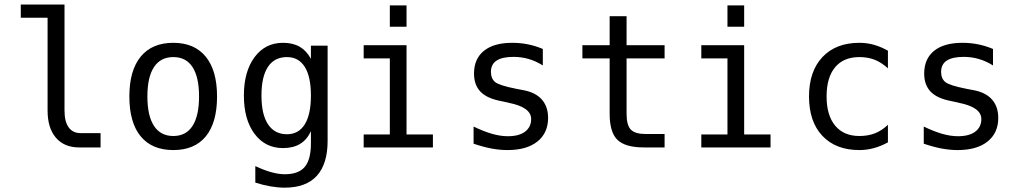

<svg xmlns="http://www.w3.org/2000/svg" viewBox="-20 -655 4540 853"><path d="M266.6 -164.1Q266.6 -114.3 285.2 -88.9Q303.7 -63.5 338.9 -63.5H426.8V0H332Q265.6 0 228.5 -43Q191.4 -85.9 191.4 -164.1V-576.2H72.3V-634.8H266.6Z M750 -401.4Q693.4 -401.4 664.1 -356.9Q634.8 -312.5 634.8 -226.6Q634.8 -140.6 664.1 -95.7Q693.4 -50.8 750 -50.8Q806.6 -50.8 835.4 -95.7Q864.3 -140.6 864.3 -226.6Q864.3 -312.5 835.4 -356.9Q806.6 -401.4 750 -401.4ZM750 -464.8Q843.8 -464.8 894 -403.3Q944.3 -341.8 944.3 -226.6Q944.3 -110.4 894.5 -49.3Q844.7 11.7 750 11.7Q655.3 11.7 605 -49.3Q554.7 -110.4 554.7 -226.6Q554.7 -341.8 605 -403.3Q655.3 -464.8 750 -464.8Z M1361.3 -230.5Q1361.3 -314.5 1334 -357.9Q1306.6 -401.4 1254.9 -401.4Q1199.2 -401.4 1170.4 -357.9Q1141.6 -314.5 1141.6 -230.5Q1141.6 -146.5 1170.9 -102.5Q1200.2 -58.6 1254.9 -58.6Q1306.6 -58.6 1334 -102.5Q1361.3 -146.5 1361.3 -230.5ZM1435.5 -29.3Q1435.5 73.2 1387.7 126Q1339.8 178.7 1245.1 178.7Q1214.8 178.7 1181.2 172.9Q1147.5 167 1114.3 156.2V83Q1154.3 101.6 1186.5 110.4Q1218.8 119.1 1245.1 119.1Q1306.6 119.1 1334 86.4Q1361.3 53.7 1361.3 -17.6V-72.3Q1343.8 -34.2 1313 -15.6Q1282.2 2.9 1237.3 2.9Q1158.2 2.9 1110.8 -60.5Q1063.5 -124 1063.5 -230.5Q1063.5 -336.9 1110.8 -400.9Q1158.2 -464.8 1237.3 -464.8Q1281.2 -464.8 1311.5 -447.3Q1341.8 -429.7 1361.3 -393.6V-452.1H1435.5Z M1711.9 -630.9H1786.1V-536.1H1711.9ZM1595.7 -454.1H1786.1V-57.6H1903.3V0H1595.7V-57.6H1711.9V-395.5H1595.7Z M2391.6 -437.5V-364.3Q2360.4 -383.8 2328.1 -393.1Q2295.9 -402.3 2261.7 -402.3Q2210.9 -402.3 2186 -385.7Q2161.1 -369.1 2161.1 -335.9Q2161.1 -305.7 2179.7 -290.5Q2198.2 -275.4 2272.5 -260.7L2302.7 -254.9Q2358.4 -245.1 2386.7 -213.4Q2415 -181.6 2415 -130.9Q2415 -64.5 2367.7 -26.4Q2320.3 11.7 2234.4 11.7Q2200.2 11.7 2163.6 4.9Q2127 -2 2084 -16.6V-92.8Q2126 -72.3 2164.1 -61Q2202.1 -49.8 2236.3 -49.8Q2286.1 -49.8 2313 -70.3Q2339.8 -90.8 2339.8 -126Q2339.8 -178.7 2240.2 -198.2L2237.3 -199.2L2210 -205.1Q2144.5 -216.8 2115.2 -247.1Q2085.9 -277.3 2085.9 -328.1Q2085.9 -393.6 2129.9 -429.2Q2173.8 -464.8 2255.9 -464.8Q2292 -464.8 2325.7 -458Q2359.4 -451.2 2391.6 -437.5Z M2763.7 -583V-454.1H2932.6V-395.5H2763.7V-149.4Q2763.7 -98.6 2782.7 -79.1Q2801.8 -59.6 2848.6 -59.6H2932.6V0H2840.8Q2757.8 0 2723.1 -33.7Q2688.5 -67.4 2688.5 -149.4V-395.5H2567.4V-454.1H2688.5V-583Z M3211.9 -630.9H3286.1V-536.1H3211.9ZM3095.7 -454.1H3286.1V-57.6H3403.3V0H3095.7V-57.6H3211.9V-395.5H3095.7Z M3924.8 -22.5Q3894.5 -5.9 3862.8 2.9Q3831.1 11.7 3797.9 11.7Q3693.4 11.7 3633.8 -51.3Q3574.2 -114.3 3574.2 -226.6Q3574.2 -337.9 3633.8 -401.4Q3693.4 -464.8 3797.9 -464.8Q3831.1 -464.8 3862.3 -456.1Q3893.6 -447.3 3924.8 -429.7V-351.6Q3895.5 -377.9 3865.7 -389.6Q3835.9 -401.4 3797.9 -401.4Q3727.5 -401.4 3689.9 -356Q3652.3 -310.5 3652.3 -226.6Q3652.3 -142.6 3690.4 -96.7Q3728.5 -50.8 3797.9 -50.8Q3836.9 -50.8 3867.7 -63Q3898.4 -75.2 3924.8 -100.6Z M4391.6 -437.5V-364.3Q4360.4 -383.8 4328.1 -393.1Q4295.9 -402.3 4261.7 -402.3Q4210.9 -402.3 4186 -385.7Q4161.1 -369.1 4161.1 -335.9Q4161.1 -305.7 4179.7 -290.5Q4198.2 -275.4 4272.5 -260.7L4302.7 -254.9Q4358.4 -245.1 4386.7 -213.4Q4415 -181.6 4415 -130.9Q4415 -64.5 4367.7 -26.4Q4320.3 11.7 4234.4 11.7Q4200.2 11.7 4163.6 4.9Q4127 -2 4084 -16.6V-92.8Q4126 -72.3 4164.1 -61Q4202.1 -49.8 4236.3 -49.8Q4286.1 -49.8 4313 -70.3Q4339.8 -90.8 4339.8 -126Q4339.8 -178.7 4240.2 -198.2L4237.3 -199.2L4210 -205.1Q4144.5 -216.8 4115.2 -247.1Q4085.9 -277.3 4085.9 -328.1Q4085.9 -393.6 4129.9 -429.2Q4173.8 -464.8 4255.9 -464.8Q4292 -464.8 4325.7 -458Q4359.4 -451.2 4391.6 -437.5Z"/></svg>

Font: BabelStone Flags PUA
Style: Regular
Weight: 400
Designer: Andrew West
Foundry: BabelStone
Version: Version 4.12